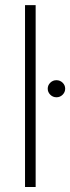

<svg xmlns="http://www.w3.org/2000/svg" viewBox="-20 -748 281 768"><path d="M122.6 -727.5V0H80.1V-727.5ZM206.1 -358.9Q191.4 -358.9 181.2 -369.1Q170.9 -379.4 170.9 -393.1Q170.9 -407.2 181.2 -417.2Q191.4 -427.2 205.6 -427.2Q220.2 -427.2 230.5 -417.2Q240.7 -407.2 240.7 -393.1Q240.7 -379.4 230.5 -369.1Q220.2 -358.9 206.1 -358.9Z"/></svg>

Font: Inter Tight ExtraLight
Style: Regular
Weight: 250
Designer: Rasmus Andersson
Foundry: rsms
Version: Version 3.004